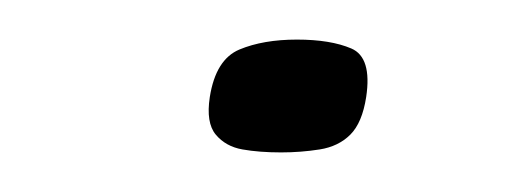

<svg xmlns="http://www.w3.org/2000/svg" viewBox="-20 -76 260 97"><path d="M86 -27Q89 -46 101 -51Q113 -56 130 -56Q147 -56 157.5 -51.5Q168 -47 165 -27Q163 -14 157 -8Q151 -2 141.5 -0.5Q132 1 122 1Q111 1 102.5 -0.5Q94 -2 89 -8Q84 -14 86 -27Z"/></svg>

Font: Genos
Style: Italic
Weight: 400
Italic angle: -8°
Version: Version 1.010